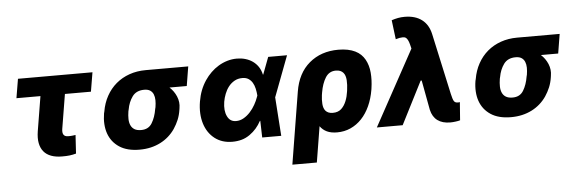

<svg xmlns="http://www.w3.org/2000/svg" viewBox="-55 -924 3935 1313"><g transform="rotate(-5 1912.0 -267.0)"><path d="M85.2 -545.5H596.6L574.6 -414.1H396L356.9 -176.5Q349.1 -124.3 392.8 -124.3Q401.6 -124.3 408.2 -124.6Q414.8 -125 420.5 -125.5Q426.1 -126.1 431.6 -126.8Q437.1 -127.5 443.9 -128.6L436.1 -1.4Q424.7 1.8 413.9 3.9Q403.1 6 391.7 7.5Q380.3 8.9 367.5 9.4Q354.8 9.9 339.5 9.9Q296.9 9.9 265.1 -1.8Q233.3 -13.5 214 -36.9Q194.6 -60.4 188 -95.2Q181.5 -130 188.9 -176.1L228 -414.1H63.2Z M650.9 -258.5 653.8 -269.9Q663.7 -328.8 690.2 -376.6Q716.6 -424.4 756.4 -458.1Q796.2 -491.8 848 -510.1Q899.9 -528.4 960.6 -528.4H1252.5L1230.8 -395.6H1112.2Q1127.1 -382.1 1138.8 -365.6Q1150.6 -349.1 1158.7 -329.9Q1175.4 -290.1 1168 -248.6L1166.5 -238.6Q1161.2 -202.1 1148.3 -170.8Q1135.3 -139.6 1116.1 -110.8Q1096.9 -82.7 1071.6 -60.4Q1046.2 -38 1015.4 -22.4Q984.7 -6.7 948.9 1.6Q913 9.9 872.5 9.9Q786.9 9.9 733.7 -25.2Q706.7 -43 688 -67.1Q669.4 -91.3 659.1 -120.9Q648.8 -150.6 646.7 -185.2Q644.5 -219.8 650.9 -258.5ZM894.5 -122.9Q945 -122.9 968.8 -162.3Q992.9 -201.7 1002.1 -258.5L1005 -269.9Q1009.2 -295.5 1008.9 -318.2Q1008.5 -340.9 1001.4 -358.1Q994.3 -375.4 979.2 -385.5Q964.1 -395.6 938.6 -395.6Q884.2 -395.6 856.9 -358.3Q829.5 -320.3 821 -269.9L818.2 -258.5Q813.6 -230.1 814.1 -205.4Q814.6 -180.8 823 -162.3Q831.3 -143.8 848.5 -133.3Q865.8 -122.9 894.5 -122.9Z M1311.4 -282Q1318.2 -322.8 1331.7 -357.8Q1345.2 -392.8 1366.1 -424Q1384.9 -452.1 1409.1 -475.7Q1433.2 -499.3 1461.5 -516.3Q1489.7 -533.4 1521.8 -543Q1554 -552.6 1588.4 -552.6Q1618.6 -552.6 1646.1 -544.6Q1673.7 -536.6 1696 -521Q1718.4 -505.3 1734 -482.1Q1749.6 -458.8 1756.4 -427.9H1758.5L1802.9 -545.5H1932.2L1828.5 -271.3L1826.3 -266.3L1844.8 0H1714.1L1710.9 -114.7L1708.1 -114.3Q1693.2 -86.6 1674 -64.5Q1654.8 -42.3 1629.3 -24.1Q1601.6 -4.6 1571.7 3.4Q1541.9 11.4 1508.5 11.4Q1438.2 11.4 1388.5 -26.6Q1364 -45.5 1346.2 -71.7Q1328.5 -98 1318.4 -130.5Q1308.2 -163 1306.3 -201.2Q1304.3 -239.3 1311.4 -282ZM1486.2 -166.2Q1504.6 -127.5 1546.2 -127.5Q1574.2 -127.5 1598.9 -141.9Q1623.6 -156.2 1643.6 -178.4Q1663.7 -200.6 1678.4 -226.7Q1693.2 -252.8 1701.3 -276.3L1706 -288.7Q1704.2 -313.2 1699 -336.5Q1693.9 -359.7 1683.2 -377.5Q1672.6 -395.2 1655.9 -406.1Q1639.2 -416.9 1614 -416.9Q1583.1 -416.9 1559.5 -403.4Q1535.9 -389.9 1519 -368.3Q1502.1 -346.6 1491.7 -319.6Q1481.2 -292.6 1476.6 -265.6Q1467 -204.9 1486.2 -166.2Z M1984 -291.2Q2004.3 -416.9 2084.9 -484.7Q2165.5 -552.6 2284.4 -552.6Q2320.3 -552.6 2348.9 -546.7Q2377.5 -540.8 2399.9 -529.8Q2422.2 -518.8 2438.4 -503.2Q2454.5 -487.6 2465.6 -467.7Q2487.6 -427.9 2491.8 -377.3Q2496.1 -326.7 2487.9 -271.3L2486.5 -261.4Q2476.2 -199.6 2453.3 -149.5Q2430.4 -99.4 2397 -64.1Q2363.6 -28.8 2320.8 -9.4Q2278.1 9.9 2228 9.9Q2186.1 9.9 2157.8 -3.6Q2129.6 -17 2111.5 -42.6L2071.4 203.1H1903.4ZM2143.8 -192.5Q2144.9 -177.9 2149 -165.7Q2153.1 -153.4 2161 -144.5Q2169 -135.7 2181.1 -130.7Q2193.2 -125.7 2210.2 -125.7Q2246.8 -125.7 2268.8 -146.3Q2279.8 -156.6 2288.4 -169.9Q2296.9 -183.2 2302.9 -198.3Q2308.9 -213.4 2313 -229.4Q2317.1 -245.4 2319.2 -261.4L2320.7 -271.3Q2326 -308.6 2323.9 -340.6Q2322.8 -356.5 2318.5 -369.7Q2314.3 -382.8 2305.9 -392.2Q2297.6 -401.6 2285.2 -406.8Q2272.7 -411.9 2255.7 -411.9Q2209.2 -411.9 2184.3 -372.2Q2159.4 -332.4 2149.1 -272L2146 -253.2Q2141.7 -221.9 2143.8 -192.5Z M2783.7 -517 2777 -544.4Q2766.7 -585.6 2749.3 -595.2Q2742.5 -598.7 2730.8 -598.7Q2710.6 -598.7 2682.5 -589.8L2666.2 -721.6Q2690 -729.4 2711.1 -733.3Q2732.2 -737.2 2755.7 -737.2Q2828.5 -737.2 2874.1 -702.6Q2919.7 -668 2933.9 -601.2L3024.9 -184.7Q3033 -148.1 3040.8 -134.9Q3048.7 -121.8 3067.8 -121.8Q3070.7 -121.8 3074 -122.2Q3077.4 -122.5 3081.7 -123.2L3072.4 0.7Q3067.1 2.5 3059.1 4.1Q3051.1 5.7 3041.7 6.9Q3032.3 8.2 3022.5 8.9Q3012.8 9.6 3004.3 9.6Q2951 9.6 2917.4 -14.9Q2883.9 -39.4 2872.5 -88.8L2834.5 -293H2827.4L2678.3 0H2501.1Z M3200.6 -258.5 3203.5 -269.9Q3213.4 -328.8 3239.9 -376.6Q3266.3 -424.4 3306.1 -458.1Q3345.9 -491.8 3397.7 -510.1Q3449.6 -528.4 3510.3 -528.4H3802.2L3780.5 -395.6H3661.9Q3676.8 -382.1 3688.6 -365.6Q3700.3 -349.1 3708.5 -329.9Q3725.1 -290.1 3717.7 -248.6L3716.3 -238.6Q3710.9 -202.1 3698 -170.8Q3685 -139.6 3665.8 -110.8Q3646.7 -82.7 3621.3 -60.4Q3595.9 -38 3565.2 -22.4Q3534.4 -6.7 3498.6 1.6Q3462.7 9.9 3422.2 9.9Q3336.6 9.9 3283.4 -25.2Q3256.4 -43 3237.7 -67.1Q3219.1 -91.3 3208.8 -120.9Q3198.5 -150.6 3196.4 -185.2Q3194.2 -219.8 3200.6 -258.5ZM3444.2 -122.9Q3494.7 -122.9 3518.5 -162.3Q3542.6 -201.7 3551.8 -258.5L3554.7 -269.9Q3558.9 -295.5 3558.6 -318.2Q3558.2 -340.9 3551.1 -358.1Q3544 -375.4 3528.9 -385.5Q3513.8 -395.6 3488.3 -395.6Q3433.9 -395.6 3406.6 -358.3Q3379.3 -320.3 3370.7 -269.9L3367.9 -258.5Q3363.3 -230.1 3363.8 -205.4Q3364.3 -180.8 3372.7 -162.3Q3381 -143.8 3398.3 -133.3Q3415.5 -122.9 3444.2 -122.9Z"/></g></svg>

Font: Inter P Extra Bold
Style: Italic
Weight: 800
Italic angle: 9.39999°
Designer: Rasmus Andersson
Foundry: rsms
Version: Version 3.018;git-588b23468